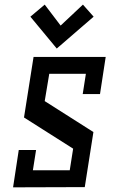

<svg xmlns="http://www.w3.org/2000/svg" viewBox="-20 -804 510 824"><path d="M121.1 -73.2 134.8 -160.2H60.5L36.1 0L343.8 -1L380.9 -237.3L171.9 -370.1L191.4 -487.3H348.6L335 -400.4H409.2L433.6 -559.6H124L83 -299.8L293.9 -166L279.3 -73.2ZM223.6 -595.7 110.4 -732.4 171.9 -784.2 240.2 -694.3 335.9 -784.2 381.8 -732.4Z"/></svg>

Font: Geo
Style: Oblique
Weight: 500
Italic angle: -11°
Version: Version 001.2